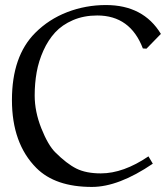

<svg xmlns="http://www.w3.org/2000/svg" viewBox="-20 -719 653 754"><path d="M555.2 -527.8 541 -528.8Q491.7 -658.2 361.8 -658.2Q309.1 -658.2 266.6 -639.9Q224.1 -621.6 196.5 -591.6Q168.9 -561.5 150.4 -520.3Q131.8 -479 124 -435.3Q116.2 -391.6 116.2 -344.2Q116.2 -280.8 142.3 -215.1Q168.5 -149.4 196.8 -121.1Q241.7 -76.2 279.8 -57.1Q317.9 -38.1 376 -38.1Q464.4 -38.1 563 -105L580.1 -76.2Q445.8 15.1 340.8 15.1Q197.3 15.1 123 -59.1Q26.9 -155.3 26.9 -326.2Q26.9 -498.5 118.2 -589.8Q171.9 -643.6 244.1 -671.4Q316.4 -699.2 396 -699.2Q543 -699.2 611.8 -585.9Z"/></svg>

Font: Aref Ruqaa
Style: Regular
Weight: 400
Designer: Abdoulla Aref
Version: Version 0.7